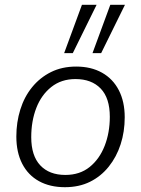

<svg xmlns="http://www.w3.org/2000/svg" viewBox="-20 -771 587 799"><path d="M250 8Q188 8 142.5 -17Q97 -42 72.5 -89.5Q48 -137 48 -203Q48 -262 64.5 -315Q81 -368 113.5 -408Q146 -448 192 -471Q238 -494 297 -494Q359 -494 404.5 -468.5Q450 -443 474.5 -395.5Q499 -348 499 -283Q499 -223 482 -170.5Q465 -118 432.5 -77.5Q400 -37 354.5 -14.5Q309 8 250 8ZM252 -43Q312 -43 353 -76Q394 -109 415.5 -164Q437 -219 437 -285Q437 -363 399 -402.5Q361 -442 294 -442Q235 -442 193.5 -409Q152 -376 131 -321.5Q110 -267 110 -200Q110 -123 147.5 -83Q185 -43 252 -43ZM365 -550 439 -751H500L401 -550ZM247 -550 321 -751H382L283 -550Z"/></svg>

Font: Nunito Sans 12pt Light
Style: Italic
Weight: 300
Italic angle: -9°
Designer: Vernon Adams
Foundry: Vernon Adams
Version: Version 3.101;gftools[0.9.27]